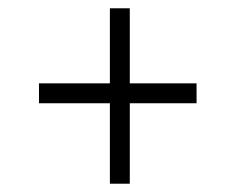

<svg xmlns="http://www.w3.org/2000/svg" viewBox="-20 -443 577 463"><path d="M454 -242H293V-423H245V-242H74V-194H245V0H293V-194H454Z"/></svg>

Font: GFS Decker
Style: Normal
Weight: 400
Foundry: George D. Matthiopoulos
Version: Version 1.000